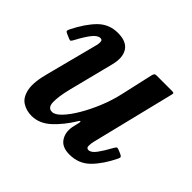

<svg xmlns="http://www.w3.org/2000/svg" viewBox="-136 -696 873 873"><g transform="rotate(45 300.5 -259.0)"><path d="M1 -388.5Q35 -456.5 73.5 -494.8Q112 -533 168 -533Q224 -533 244.5 -500.2Q265 -467.5 250 -411L195.5 -196Q181 -138 181.8 -102.2Q182.5 -66.5 210 -66.5Q228.5 -66.5 252.5 -91.5Q276.5 -116.5 301 -158Q325.5 -199.5 346 -249.5Q366.5 -299.5 377.5 -349.5L412.5 -505Q414.5 -512.5 417.5 -516.2Q420.5 -520 429.5 -520H524.5Q536 -520 538.8 -518.2Q541.5 -516.5 539 -507L440 -104.5Q436.5 -90.5 436.5 -75.8Q436.5 -61 449.5 -61Q466.5 -61 484.5 -85.5Q502.5 -110 523.5 -148.5Q528.5 -157.5 532 -160.2Q535.5 -163 544.5 -159.5L564.5 -151Q573 -147 575.2 -143.2Q577.5 -139.5 572.5 -129Q540.5 -63.5 501.2 -24.5Q462 14.5 402.5 14.5Q355.5 14.5 336 -14.5Q316.5 -43.5 324 -84L332 -118Q334 -127.5 331 -128.2Q328 -129 324 -121.5Q289 -64 247.5 -26Q206 12 156.5 12Q122.5 12 96.2 -5Q70 -22 62 -63.5Q54 -105 74.5 -179L134.5 -410Q137 -418 139.5 -429.8Q142 -441.5 140.5 -450.8Q139 -460 128.5 -460Q110.5 -460 91.2 -435.2Q72 -410.5 49.5 -368Q45 -359.5 41.5 -356.2Q38 -353 28.5 -357.5L6.5 -367Q-2.5 -371 -3 -375Q-3.5 -379 1 -388.5Z"/></g></svg>

Font: Besley* Narrow Semi
Style: Italic
Weight: 600
Width: 4
Italic angle: -13°
Designer: Owen Earl
Foundry: indestructible type*
Version: Version 3.000; ttfautohint (v1.8.3)